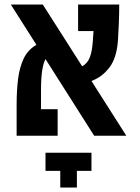

<svg xmlns="http://www.w3.org/2000/svg" viewBox="-20 -606 626 857"><path d="M400.4 0 183.1 -342.3Q163.1 -305.2 163.1 -205.6V-118.7H237.3V0H54.2V-139.2Q54.2 -199.2 60.5 -252Q66.9 -304.7 85.7 -344.5Q104.5 -384.3 142.6 -405.8L28.3 -585.9H170.9L346.7 -310.1Q370.6 -322.8 381.1 -350.6Q391.6 -378.4 394.5 -424.3Q395 -434.6 395.8 -445.6Q396.5 -456.5 397.5 -467.3H328.6V-585.9H512.2Q512.2 -547.4 510.5 -504.4Q508.8 -461.4 506.8 -430.7Q502 -349.6 469.2 -305.9Q436.5 -262.2 388.2 -244.6L543.9 0ZM388.2 75.7V156.7H323.2V231H249V156.7H183.1V75.7Z"/></svg>

Font: CaskaydiaCove NFP SemiBold
Style: Regular
Weight: 600
Designer: Aaron Bell
Foundry: Saja Typeworks
Version: Version 2111.001; VTT 6.35;Nerd Fonts 3.1.1